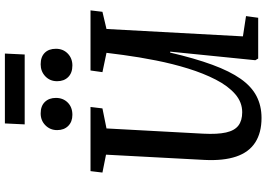

<svg xmlns="http://www.w3.org/2000/svg" viewBox="-176 -926 1116 805"><g transform="rotate(-90 382.5 -524.0)"><path d="M632 -64 717 -51 710 0H539L532 -12L568 -369H564Q540 -266 513 -192.5Q486 -119 454 -73.5Q422 -28 381.5 -7Q341 14 290 14Q228 14 187 -12.5Q146 -39 128 -92.5Q110 -146 114 -225L136 -638L61 -653L67 -703H336L330 -653L246 -636L224 -230Q221 -171 229 -135Q237 -99 258 -83Q279 -67 314 -67Q356 -67 390 -96.5Q424 -126 450.5 -177.5Q477 -229 497 -293.5Q517 -358 531 -428.5Q545 -499 554 -566L563 -636L482 -653L489 -703H741L735 -653L663 -636ZM239 -843Q239 -872 259 -892Q279 -912 309 -912Q340 -912 357 -894.5Q374 -877 374 -848Q374 -818 354.5 -798.5Q335 -779 303 -779Q274 -779 256.5 -796.5Q239 -814 239 -843ZM444 -843Q444 -873 464.5 -892.5Q485 -912 515 -912Q546 -912 563 -895Q580 -878 580 -848Q580 -818 560 -798.5Q540 -779 510 -779Q479 -779 461.5 -796.5Q444 -814 444 -843ZM267 -1062H560L556 -979H263Z"/></g></svg>

Font: Literata 18pt Medium
Style: Italic
Weight: 500
Italic angle: -2°
Designer: Latin by Veronika Burian and Jose Scaglione. Greek by Irene Vlachou. Cyrillic by Vera Evstafieva
Foundry: TypeTogether
Version: Version 3.103;gftools[0.9.29]